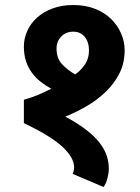

<svg xmlns="http://www.w3.org/2000/svg" viewBox="-20 -670 556 764"><path d="M275 -4Q275 -42 229.5 -85Q184 -128 75 -180V-273Q104 -281 131.5 -292.5Q159 -304 184 -317Q162 -329 142 -344.5Q122 -360 107 -380.5Q92 -401 83.5 -426.5Q75 -452 75 -485Q75 -517 88.5 -547Q102 -577 127.5 -600Q153 -623 189.5 -636.5Q226 -650 271 -650Q320 -650 358 -635Q396 -620 422 -594.5Q448 -569 462 -536.5Q476 -504 476 -470Q476 -418 454.5 -376.5Q433 -335 398.5 -302.5Q364 -270 322 -246Q280 -222 240 -206Q288 -180 321.5 -154.5Q355 -129 375 -103.5Q395 -78 404 -52Q413 -26 413 1Q413 18 407.5 39.5Q402 61 392 74L269 22Q275 9 275 -4ZM205 -476Q205 -438 227 -414.5Q249 -391 279 -374Q297 -385 315.5 -410Q334 -435 334 -470Q334 -503 317 -523.5Q300 -544 271 -544Q243 -544 224 -525Q205 -506 205 -476Z"/></svg>

Font: Ek Mukta ExtraBold
Style: Regular
Weight: 800
Designer: Girish Dalvi and Yashodeep Gholap
Foundry: Ek Type
Version: Version 2.538;PS 1.002;hotconv 16.6.51;makeotf.lib2.5.65220;